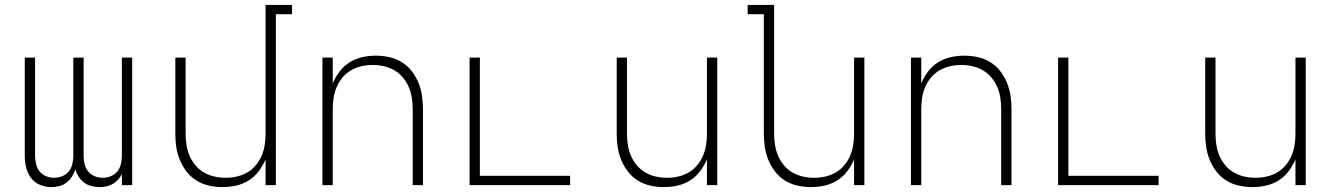

<svg xmlns="http://www.w3.org/2000/svg" viewBox="-20 -755 5440 783"><path d="M188 8Q165 8 142.5 -1.5Q120 -11 106 -30Q92 -49 86.5 -72.5Q81 -96 81 -119V-520H123V-119Q123 -103 127 -86Q131 -69 141.5 -56Q152 -43 168 -36.5Q184 -30 201 -30Q218 -30 234 -36.5Q250 -43 260.5 -56Q271 -69 275 -86Q279 -103 279 -119V-520H321V-119Q321 -103 325 -86Q329 -69 339.5 -56Q350 -43 366 -36.5Q382 -30 399 -30Q416 -30 432 -36.5Q448 -43 458.5 -56Q469 -69 473 -86Q477 -103 477 -119V-520H519V0H477V-45Q471 -33 461.5 -22.5Q452 -12 440 -5Q428 2 414 5Q400 8 386 8Q370 8 353.5 4Q337 0 323.5 -10Q310 -20 301 -34Q292 -48 287 -64Q282 -48 273 -34Q264 -20 250.5 -10Q237 0 221 4Q205 8 188 8Z M887 8Q860 8 832.5 2Q805 -4 781.5 -18.5Q758 -33 741 -55Q724 -77 713.5 -102.5Q703 -128 699 -155Q695 -182 695 -210V-520H737V-210Q737 -187 740.5 -164Q744 -141 753 -120Q762 -99 777 -81Q792 -63 812 -51.5Q832 -40 854.5 -35Q877 -30 900 -30Q923 -30 945.5 -35Q968 -40 988 -51.5Q1008 -63 1023 -81Q1038 -99 1047 -120Q1056 -141 1059.5 -164Q1063 -187 1063 -210V-735H1171V-697H1105V0H1063V-105Q1052 -79 1035 -56.5Q1018 -34 994 -19Q970 -4 942.5 2Q915 8 887 8Z M1295 0V-520H1337V-415Q1348 -441 1365 -463.5Q1382 -486 1406 -501Q1430 -516 1457.5 -522Q1485 -528 1513 -528Q1540 -528 1567.5 -522Q1595 -516 1618.5 -501.5Q1642 -487 1659 -465Q1676 -443 1686.5 -417.5Q1697 -392 1701 -365Q1705 -338 1705 -310V0H1663V-310Q1663 -333 1659.5 -356Q1656 -379 1647 -400Q1638 -421 1623 -439Q1608 -457 1588 -468.5Q1568 -480 1545.5 -485Q1523 -490 1500 -490Q1477 -490 1454.5 -485Q1432 -480 1412 -468.5Q1392 -457 1377 -439Q1362 -421 1353 -400Q1344 -379 1340.5 -356Q1337 -333 1337 -310V0Z M1895 0V-520H1937V-38H2305V0Z M2687 8Q2660 8 2632.5 2Q2605 -4 2581.5 -18.5Q2558 -33 2541 -55Q2524 -77 2513.5 -102.5Q2503 -128 2499 -155Q2495 -182 2495 -210V-520H2537V-210Q2537 -187 2540.5 -164Q2544 -141 2553 -120Q2562 -99 2577 -81Q2592 -63 2612 -51.5Q2632 -40 2654.5 -35Q2677 -30 2700 -30Q2723 -30 2745.5 -35Q2768 -40 2788 -51.5Q2808 -63 2823 -81Q2838 -99 2847 -120Q2856 -141 2859.5 -164Q2863 -187 2863 -210V-520H2905V0H2863V-105Q2852 -79 2835 -56.5Q2818 -34 2794 -19Q2770 -4 2742.5 2Q2715 8 2687 8Z M3287 8Q3260 8 3232.5 2Q3205 -4 3181.5 -18.5Q3158 -33 3141 -55Q3124 -77 3113.5 -102.5Q3103 -128 3099 -155Q3095 -182 3095 -210V-697H3029V-735H3137V-210Q3137 -187 3140.5 -164Q3144 -141 3153 -120Q3162 -99 3177 -81Q3192 -63 3212 -51.5Q3232 -40 3254.5 -35Q3277 -30 3300 -30Q3323 -30 3345.5 -35Q3368 -40 3388 -51.5Q3408 -63 3423 -81Q3438 -99 3447 -120Q3456 -141 3459.5 -164Q3463 -187 3463 -210V-520H3505V0H3463V-105Q3452 -79 3435 -56.5Q3418 -34 3394 -19Q3370 -4 3342.5 2Q3315 8 3287 8Z M3695 0V-520H3737V-415Q3748 -441 3765 -463.5Q3782 -486 3806 -501Q3830 -516 3857.5 -522Q3885 -528 3913 -528Q3940 -528 3967.5 -522Q3995 -516 4018.5 -501.5Q4042 -487 4059 -465Q4076 -443 4086.5 -417.5Q4097 -392 4101 -365Q4105 -338 4105 -310V0H4063V-310Q4063 -333 4059.5 -356Q4056 -379 4047 -400Q4038 -421 4023 -439Q4008 -457 3988 -468.5Q3968 -480 3945.5 -485Q3923 -490 3900 -490Q3877 -490 3854.5 -485Q3832 -480 3812 -468.5Q3792 -457 3777 -439Q3762 -421 3753 -400Q3744 -379 3740.5 -356Q3737 -333 3737 -310V0Z M4295 0V-520H4337V-38H4705V0Z M5087 8Q5060 8 5032.5 2Q5005 -4 4981.5 -18.5Q4958 -33 4941 -55Q4924 -77 4913.5 -102.5Q4903 -128 4899 -155Q4895 -182 4895 -210V-520H4937V-210Q4937 -187 4940.5 -164Q4944 -141 4953 -120Q4962 -99 4977 -81Q4992 -63 5012 -51.5Q5032 -40 5054.5 -35Q5077 -30 5100 -30Q5123 -30 5145.5 -35Q5168 -40 5188 -51.5Q5208 -63 5223 -81Q5238 -99 5247 -120Q5256 -141 5259.5 -164Q5263 -187 5263 -210V-520H5305V0H5263V-105Q5252 -79 5235 -56.5Q5218 -34 5194 -19Q5170 -4 5142.5 2Q5115 8 5087 8Z"/></svg>

Font: Iosevka Extralight Extended
Style: Regular
Weight: 200
Width: 7
Monospace: yes
Designer: Belleve Invis
Foundry: Belleve Invis
Version: Version 32.5.0; ttfautohint (v1.8.4)